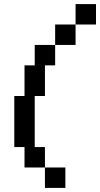

<svg xmlns="http://www.w3.org/2000/svg" viewBox="-20 -720 490 940"><path d="M50 0H100V100H200V0H150V-250H200V-400H250V-500H150V-400H100V-250H50ZM200 200H300V100H200ZM250 -500H350V-600H250ZM350 -600H450V-700H350Z"/></svg>

Font: LS-VG5000 Shifted
Style: Regular
Weight: 400
Designer: Justin Bihan, 2021
Foundry: Justin Bihan, 2021
Version: Version 1.000;Glyphs 3.1.2 (3151)